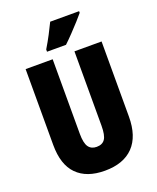

<svg xmlns="http://www.w3.org/2000/svg" viewBox="-168 -1025 924 1133"><g transform="rotate(-20 294.0 -458.5)"><path d="M533.2 -713.9V-242.2Q533.2 -118.7 471.2 -54.4Q409.2 9.8 292 9.8Q178.2 9.8 117.2 -51.8Q56.2 -113.3 56.2 -237.8V-713.9H226.1V-246.1Q226.1 -187.5 243.2 -163.3Q260.3 -139.2 293.9 -139.2Q330.1 -139.2 346.4 -163.1Q362.8 -187 362.8 -247.1V-713.9ZM469.7 -927.2V-917Q456.1 -900.4 432.4 -874Q408.7 -847.7 381.3 -819.1Q354 -790.5 329.1 -767.1H210V-781.2Q233.9 -820.8 253.2 -857.7Q272.5 -894.5 288.1 -927.2Z"/></g></svg>

Font: Open Sans Condensed ExtraBold
Style: Regular
Weight: 800
Width: 3
Designer: Monotype Design Team
Foundry: Monotype Imaging Inc.
Version: Version 3.000; ttfautohint (v1.8.4)